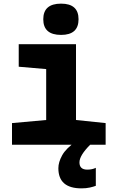

<svg xmlns="http://www.w3.org/2000/svg" viewBox="-20 -796 640 1056"><path d="M316 -604Q412 -604 412 -690Q412 -776 316 -776Q218 -776 218 -690Q218 -604 316 -604ZM46 0H561V-119L398 -136V-553H83V-429L234 -416V-136L46 -119ZM428 240Q454 240 474 235.5Q494 231 507 226V127Q487 137 460 137Q417 137 417 97Q417 59 476 0L399 -19Q343 20 322 58Q301 96 301 129Q301 240 428 240Z"/></svg>

Font: Noto Sans Mono Extra
Style: Regular
Weight: 800
Designer: Monotype Design Team
Foundry: Monotype Imaging Inc.
Version: Version 1.900